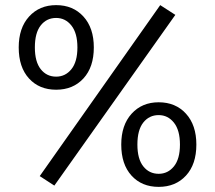

<svg xmlns="http://www.w3.org/2000/svg" viewBox="-20 -717 838 749"><path d="M53 -532Q53 -608 93.5 -652.5Q134 -697 199 -697Q265 -697 305.5 -652.5Q346 -608 346 -532Q346 -455 305.5 -411Q265 -367 199 -367Q133 -367 93 -411Q53 -455 53 -532ZM135 -30 605 -697 664 -659 192 7ZM282 -532Q282 -588 258.5 -617.5Q235 -647 199 -647Q162 -647 139 -618Q116 -589 116 -532Q116 -476 139 -447Q162 -418 199 -418Q235 -418 258.5 -447Q282 -476 282 -532ZM453 -153Q453 -229 493.5 -273.5Q534 -318 599 -318Q665 -318 705.5 -273.5Q746 -229 746 -153Q746 -76 705.5 -32Q665 12 599 12Q533 12 493 -32Q453 -76 453 -153ZM682 -153Q682 -209 658.5 -238.5Q635 -268 599 -268Q562 -268 539 -239Q516 -210 516 -153Q516 -97 539 -68Q562 -39 599 -39Q635 -39 658.5 -68Q682 -97 682 -153Z"/></svg>

Font: Maitree
Style: Regular
Weight: 400
Designer: CadsonDemak Team
Foundry: CadsonDemak
Version: Version 1.001